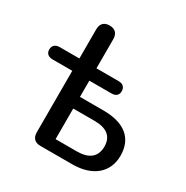

<svg xmlns="http://www.w3.org/2000/svg" viewBox="-165 -848 953 984"><g transform="rotate(30 311.0 -356.0)"><path d="M395 0C515 0 587 -63 587 -161C587 -263 521 -319 395 -319H256V-415H387C413 -415 427 -428 427 -451C427 -474 413 -488 387 -488H256V-660C256 -694 238 -712 205 -712C173 -712 155 -694 155 -660V-488H39C13 -488 -2 -474 -2 -451C-2 -428 13 -415 39 -415H155V-51C155 -18 173 0 206 0ZM256 -250H382C452 -250 492 -222 492 -161C492 -98 451 -69 382 -69H256Z"/></g></svg>

Font: Nunito SemiBold
Style: Regular
Weight: 600
Designer: Vernon Adams
Foundry: Vernon Adams
Version: Version 3.602